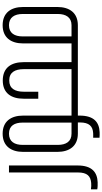

<svg xmlns="http://www.w3.org/2000/svg" viewBox="271 -930 775 1455"><g transform="rotate(-90 658.5 -202.5)"><path d="M-49 147C-30 151 -13 150 5 150C79 147 132 109 132 -2V-522H79V1C79 71 51 97 -1 101C-16 102 -32 102 -49 99Z M373 -570C279 -570 235 -506 235 -415V-155C235 -64 279 0 373 0H458V16C458 86 429 113 377 116C366 116 354 117 342 116V164C357 166 369 165 384 165C458 162 510 124 510 13V0H584C586 0 587 -1 587 -3V-45C587 -47 586 -48 584 -48H510V-415C510 -506 467 -570 373 -570ZM457 -48H373C313 -48 288 -90 288 -152V-418C288 -480 313 -522 373 -522C433 -522 457 -480 457 -418Z M988 0C990 0 991 -1 991 -3V-45C991 -47 990 -48 988 -48H915V-411C915 -505 873 -569 776 -569C680 -569 638 -505 638 -411V-300H691V-410C691 -478 716 -520 776 -520C837 -520 862 -478 862 -409V-48H580C578 -48 577 -47 577 -45V-3C577 -1 578 0 580 0Z M1195 -570C1101 -570 1057 -507 1057 -415V-48H984C982 -48 981 -47 981 -45V-3C981 -1 982 0 984 0H1195C1289 0 1333 -64 1333 -155V-415C1333 -507 1289 -570 1195 -570ZM1110 -48V-418C1110 -480 1135 -522 1195 -522C1254 -522 1280 -480 1280 -418V-152C1280 -90 1254 -48 1195 -48Z"/></g></svg>

Font: Modon Arabic
Style: Regular
Weight: 400
Designer: Ahmedzaza
Foundry: Ahmedzaza
Version: Version 2.010